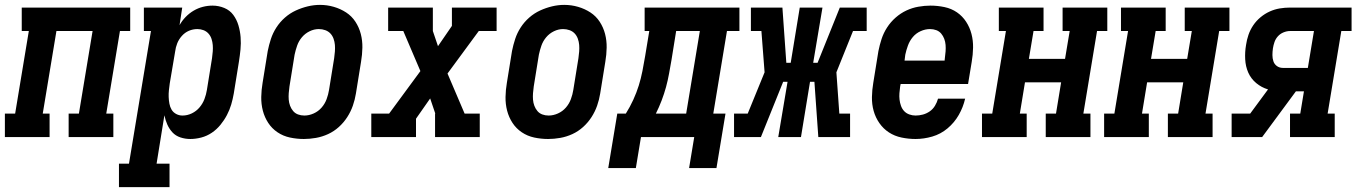

<svg xmlns="http://www.w3.org/2000/svg" viewBox="-39 -561 5559 786"><path d="M-19 0V-96H23L79 -434H50V-530H494V-434H452L396 -96H425V0H242V-96H284L340 -434H192L136 -96H164V0Z M448 205V109H489L579 -434H550V-530H707L696 -458Q706 -476 721 -491.5Q736 -507 754 -517.5Q772 -528 791.5 -533Q811 -538 831 -538Q856 -538 879 -528.5Q902 -519 916 -500Q930 -481 937 -457.5Q944 -434 946 -409Q948 -384 945.5 -358.5Q943 -333 939 -308L918 -178Q914 -155 907.5 -133Q901 -111 890 -90Q879 -69 863.5 -50Q848 -31 828 -17.5Q808 -4 785 2Q762 8 740 8Q719 8 699.5 1.5Q680 -5 667 -19Q654 -33 646 -51Q638 -69 634 -89L602 109H655V205ZM708 -88Q728 -88 746.5 -97Q765 -106 778 -121.5Q791 -137 798 -155.5Q805 -174 808 -193L829 -323Q831 -337 832 -350.5Q833 -364 832 -376.5Q831 -389 827 -401.5Q823 -414 814.5 -423.5Q806 -433 794 -437.5Q782 -442 769 -442Q751 -442 734.5 -435Q718 -428 705.5 -414Q693 -400 686.5 -383.5Q680 -367 678 -350L656 -220Q654 -206 652.5 -192Q651 -178 651.5 -164Q652 -150 654.5 -136.5Q657 -123 663.5 -112Q670 -101 682 -94.5Q694 -88 708 -88Z M1205 8Q1176 8 1148 2Q1120 -4 1097 -19.5Q1074 -35 1059 -58Q1044 -81 1037 -108Q1030 -135 1030.5 -164Q1031 -193 1036 -222L1057 -352Q1062 -377 1070 -401.5Q1078 -426 1092.5 -448.5Q1107 -471 1127.5 -489Q1148 -507 1172 -518Q1196 -529 1221 -535Q1246 -541 1271 -541Q1300 -541 1327.5 -533Q1355 -525 1378 -510Q1401 -495 1416 -472Q1431 -449 1438 -422Q1445 -395 1444.5 -366Q1444 -337 1439 -308L1418 -178Q1414 -153 1405.5 -128.5Q1397 -104 1382.5 -81.5Q1368 -59 1348 -41Q1328 -23 1304 -12Q1280 -1 1254.5 3.5Q1229 8 1205 8ZM1207 -88Q1226 -88 1245 -96.5Q1264 -105 1277.5 -120.5Q1291 -136 1298 -155Q1305 -174 1308 -193L1329 -323Q1331 -337 1332 -350.5Q1333 -364 1332 -377Q1331 -390 1326.5 -402.5Q1322 -415 1313.5 -424Q1305 -433 1292.5 -437.5Q1280 -442 1266 -442Q1247 -442 1228.5 -433Q1210 -424 1197 -408.5Q1184 -393 1177.5 -374.5Q1171 -356 1167 -337L1146 -207Q1144 -193 1143 -179.5Q1142 -166 1143 -153Q1144 -140 1148.5 -128Q1153 -116 1161 -106.5Q1169 -97 1181 -92.5Q1193 -88 1207 -88Z M1481 0V-96H1554L1682 -270L1612 -434H1550V-530H1733V-434L1754 -372L1811 -455V-530H1994V-434H1921L1793 -260L1863 -96H1925V0H1742V-96H1743L1722 -158L1664 -75V0Z M2205 8Q2176 8 2148 2Q2120 -4 2097 -19.5Q2074 -35 2059 -58Q2044 -81 2037 -108Q2030 -135 2030.5 -164Q2031 -193 2036 -222L2057 -352Q2062 -377 2070 -401.5Q2078 -426 2092.5 -448.5Q2107 -471 2127.5 -489Q2148 -507 2172 -518Q2196 -529 2221 -535Q2246 -541 2271 -541Q2300 -541 2327.5 -533Q2355 -525 2378 -510Q2401 -495 2416 -472Q2431 -449 2438 -422Q2445 -395 2444.5 -366Q2444 -337 2439 -308L2418 -178Q2414 -153 2405.5 -128.5Q2397 -104 2382.5 -81.5Q2368 -59 2348 -41Q2328 -23 2304 -12Q2280 -1 2254.5 3.5Q2229 8 2205 8ZM2207 -88Q2226 -88 2245 -96.5Q2264 -105 2277.5 -120.5Q2291 -136 2298 -155Q2305 -174 2308 -193L2329 -323Q2331 -337 2332 -350.5Q2333 -364 2332 -377Q2331 -390 2326.5 -402.5Q2322 -415 2313.5 -424Q2305 -433 2292.5 -437.5Q2280 -442 2266 -442Q2247 -442 2228.5 -433Q2210 -424 2197 -408.5Q2184 -393 2177.5 -374.5Q2171 -356 2167 -337L2146 -207Q2144 -193 2143 -179.5Q2142 -166 2143 -153Q2144 -140 2148.5 -128Q2153 -116 2161 -106.5Q2169 -97 2181 -92.5Q2193 -88 2207 -88Z M2451 127 2488 -96H2523Q2540 -123 2553.5 -152.5Q2567 -182 2576 -211Q2585 -240 2591 -270.5Q2597 -301 2602 -331L2619 -434H2600V-530H2988V-434H2937L2881 -96H2931L2894 127H2782L2803 0H2585L2564 127ZM2770 -96 2826 -434H2729L2710 -316Q2705 -288 2700 -260Q2695 -232 2687.5 -204.5Q2680 -177 2669.5 -149.5Q2659 -122 2646 -96Z M2966 0V-96H3022L3091 -265L3078 -434H3035V-530H3164L3180 -304H3198L3235 -530H3328L3290 -304H3308L3399 -530H3509V-434H3453L3385 -265L3397 -96H3441V0H3311L3295 -226H3277L3240 0H3147L3185 -226H3167L3076 0Z M3709 8Q3680 8 3651.5 2Q3623 -4 3600 -19Q3577 -34 3561 -57Q3545 -80 3537.5 -107Q3530 -134 3530.5 -163.5Q3531 -193 3536 -222L3557 -352Q3562 -377 3570 -401.5Q3578 -426 3592.5 -448.5Q3607 -471 3627.5 -489Q3648 -507 3671.5 -518Q3695 -529 3720.5 -533.5Q3746 -538 3770 -538Q3799 -538 3827.5 -532Q3856 -526 3878.5 -510.5Q3901 -495 3916 -472Q3931 -449 3938 -422Q3945 -395 3944.5 -366Q3944 -337 3939 -308L3924 -217H3648L3646 -207Q3644 -193 3643 -179.5Q3642 -166 3643.5 -153Q3645 -140 3649.5 -127.5Q3654 -115 3662.5 -106Q3671 -97 3683.5 -92.5Q3696 -88 3709 -88Q3724 -88 3739 -92Q3754 -96 3767 -105Q3780 -114 3788.5 -128Q3797 -142 3801 -157H3912Q3904 -122 3886 -90.5Q3868 -59 3840 -35.5Q3812 -12 3777.5 -2Q3743 8 3709 8ZM3664 -313H3828L3829 -323Q3831 -337 3832 -350.5Q3833 -364 3832 -377Q3831 -390 3826.5 -402Q3822 -414 3814 -423.5Q3806 -433 3794 -437.5Q3782 -442 3768 -442Q3749 -442 3730 -433.5Q3711 -425 3698 -409.5Q3685 -394 3678 -375Q3671 -356 3667 -337Z M3981 0V-96H4023L4079 -434H4050V-530H4233V-434H4192L4173 -320H4321L4340 -434H4311V-530H4494V-434H4452L4396 -96H4425V0H4242V-96H4284L4305 -224H4157L4136 -96H4164V0Z M4481 0V-96H4523L4579 -434H4550V-530H4733V-434H4692L4673 -320H4821L4840 -434H4811V-530H4994V-434H4952L4896 -96H4925V0H4742V-96H4784L4805 -224H4657L4636 -96H4664V0Z M5003 0V-96H5079L5152 -195Q5125 -203 5103.5 -221Q5082 -239 5071 -264Q5060 -289 5058.5 -318.5Q5057 -348 5062 -377Q5065 -398 5072 -418.5Q5079 -439 5091.5 -457.5Q5104 -476 5121.5 -490.5Q5139 -505 5159 -514Q5179 -523 5200 -526.5Q5221 -530 5242 -530H5494V-434H5452L5396 -96H5425V0H5242V-96H5284L5299 -187H5266L5128 0ZM5315 -283 5340 -434H5242Q5229 -434 5215.5 -428.5Q5202 -423 5192.5 -412.5Q5183 -402 5178.5 -389Q5174 -376 5172 -363Q5170 -349 5170 -335.5Q5170 -322 5174 -310Q5178 -298 5188.5 -290.5Q5199 -283 5213 -283Z"/></svg>

Font: Iosevka Slab Oblique
Style: Bold
Weight: 700
Italic angle: -9°
Monospace: yes
Designer: Belleve Invis
Foundry: Belleve Invis
Version: Version 11.1.1; ttfautohint (v1.8.3)